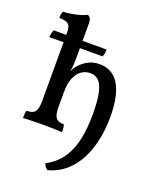

<svg xmlns="http://www.w3.org/2000/svg" viewBox="-173 -814 935 1160"><g transform="rotate(20 294.5 -234.0)"><path d="M278 249Q269 244 262 235Q255 226 252 214Q320 177 355.5 122.5Q391 68 405.5 -3Q420 -74 420 -160Q420 -250 408.5 -300Q397 -350 375.5 -370.5Q354 -391 323 -391Q292 -391 266.5 -374Q241 -357 225.5 -320.5Q210 -284 210 -226V-132Q210 -82 225 -63.5Q240 -45 276 -45Q280 -35 281 -23.5Q282 -12 282 3Q268 2 247 1.5Q226 1 202 0.5Q178 0 153 0Q134 0 111 0.5Q88 1 67 1.5Q46 2 31 3Q31 -12 32 -24.5Q33 -37 36 -45Q75 -45 90 -63.5Q105 -82 105 -132V-573Q105 -596 100 -610.5Q95 -625 79 -632.5Q63 -640 30 -640Q30 -652 32 -663Q34 -674 39 -683Q60 -683 90 -688Q120 -693 147 -701Q174 -709 186 -717Q196 -713 203 -703Q210 -693 210 -673V-468Q210 -432 209 -408.5Q208 -385 203 -362H204Q208 -369 211.5 -376.5Q215 -384 221 -391Q240 -417 274.5 -439Q309 -461 358 -461Q394 -461 425 -445.5Q456 -430 478 -397.5Q500 -365 512.5 -312Q525 -259 525 -183Q525 -110 511.5 -41Q498 28 469 86.5Q440 145 393 187.5Q346 230 278 249ZM14 -510Q14 -524 17 -536Q20 -548 24 -558H365Q365 -548 363 -536Q361 -524 356 -511Q344 -511 312.5 -511Q281 -511 239 -511Q197 -511 154 -511Q111 -511 73.5 -510.5Q36 -510 14 -510Z"/></g></svg>

Font: Vollkorn Medium
Style: Regular
Weight: 500
Designer: Friedrich Althausen
Foundry: Friedrich Althausen
Version: Version 5.000